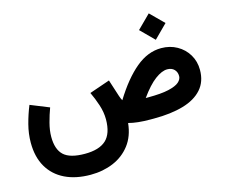

<svg xmlns="http://www.w3.org/2000/svg" viewBox="-125 -860 1507 1285"><g transform="rotate(-15 628.5 -217.5)"><path d="M913.6 -597.7 1005.4 -689 1097.2 -597.7 1005.4 -505.9ZM205.1 -252Q188 -206.1 174.6 -155Q161.1 -104 161.1 -59.1Q161.1 27.8 204.3 68.1Q247.6 108.4 350.6 108.4Q449.2 108.4 497.1 64.5Q544.9 20.5 545.4 -78.1Q545.4 -127.9 528.6 -179.2Q511.7 -230.5 490.2 -275.4L631.8 -324.2L669.9 -206.1Q676.8 -185.5 684.1 -173.3Q764.2 -303.2 847.9 -373Q931.6 -442.9 1024.4 -442.9Q1085.4 -442.9 1134 -415.5Q1182.6 -388.2 1210.7 -341.1Q1238.8 -293.9 1238.8 -235.4Q1238.8 -154.3 1192.6 -102.1Q1146.5 -49.8 1061.3 -24.9Q976.1 0 857.9 0H833Q740.2 0 682.1 -16.1Q672.9 73.7 626.7 133.8Q580.6 193.8 509 223.9Q437.5 253.9 352.1 253.9Q249 253.9 174.3 217.5Q99.6 181.2 59.1 111.8Q18.6 42.5 18.6 -56.6Q18.6 -118.7 35.2 -182.4Q51.8 -246.1 75.7 -304.2ZM856 -147Q946.8 -147 998.5 -158.9Q1050.3 -170.9 1071.8 -189.9Q1093.3 -209 1093.3 -231Q1093.3 -259.3 1075.7 -277.3Q1058.1 -295.4 1027.3 -295.4Q990.2 -295.4 942.6 -260Q895 -224.6 839.4 -147Z"/></g></svg>

Font: Vazir Black FD-WOL-UI
Style: Black-FD-WOL-UI
Weight: 900
Designer: Saber Rastikerdar
Foundry: Saber Rastikerdar
Version: Version 30.0.0